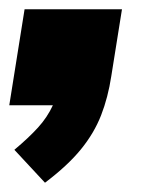

<svg xmlns="http://www.w3.org/2000/svg" viewBox="-23 -227 328 414"><path d="M74 167 8 96Q39 70 59 48Q79 26 91 0H-3L30 -207H240L217 -63Q210 -17 195 21.5Q180 60 151.5 95Q123 130 74 167Z"/></svg>

Font: Winston Black
Style: Italic
Weight: 900
Italic angle: -9°
Designer: Original fonts by Vernon Adams / Changes by Cristiano Sobral
Foundry: VOriginal fonts by Vernon Adams / Changes by Cristiano Sobral
Version: Version 2.503;July 17, 2020;FontCreator 13.0.0.2655 64-bit